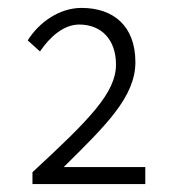

<svg xmlns="http://www.w3.org/2000/svg" viewBox="-20 -912 442 485"><path d="M62 -447H347V-490H141C247 -595 322 -667 322 -755C322 -846 267 -892 186 -892C130 -892 79 -856 50 -810L81 -782C106 -819 141 -850 180 -850C237 -850 273 -811 273 -749C273 -678 207 -611 62 -477Z"/></svg>

Font: Genne Gothic Light
Style: Regular
Weight: 300
Designer: Ryoko NISHIZUKA (kana & ideographs); Paul D. Hunt (Latin, Greek & Cyrillic); Wenlong ZHANG (bopomofo); Sandoll Communica
Foundry: Adobe Systems Incorporated
Version: Version 1.004;PS 1.004;hotconv 16.6.51;makeotf.lib2.5.65220